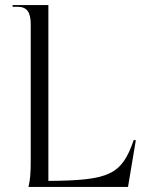

<svg xmlns="http://www.w3.org/2000/svg" viewBox="-20 -742 584 762"><path d="M93 0H488L519 -185L511 -187C463 -47 413 -26 172 -24V-722H30V-715H50C86 -715 102 -695 102 -645V-109C102 -52 100 -31 93 0Z"/></svg>

Font: Sinistre
Style: Regular
Weight: 400
Designer: Jules Durand
Foundry: Collletttivo
Version: Version 69.420;Glyphs 3.2 (3217)